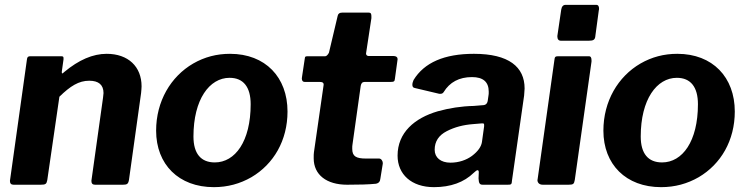

<svg xmlns="http://www.w3.org/2000/svg" viewBox="-20 -762 3080 792"><path d="M148 0C168 0 172 -3 175 -19L225 -363C270 -407 305 -429 348 -429C387 -429 407 -412 407 -378C407 -375 406 -368 405 -359L357 -16C357 -5 362 0 372 0H487C504 0 509 -3 512 -20L562 -378C563 -390 564 -399 564 -406C564 -487 509 -540 420 -540C363 -540 305 -515 245 -465C241 -461 238 -459 237 -459C236 -459 235 -460 235 -463V-467L242 -517C242 -519 242 -520 242 -522C242 -527 241 -530 233 -530H105C96 -530 92 -527 91 -516L21 -16C21 -5 26 0 36 0Z M862 10C919 10 970 -4 1017 -31C1109 -85 1166 -183 1166 -302C1166 -443 1075 -540 929 -540C874 -540 824 -527 777 -500C684 -446 624 -344 624 -223C624 -84 717 10 862 10ZM866 -92C809 -92 778 -128 778 -199C778 -352 844 -441 927 -441C984 -441 1014 -403 1014 -332C1014 -179 950 -92 866 -92Z M1412 0C1461 0 1500 -1 1530 -4C1542 -6 1548 -13 1549 -25L1559 -87C1559 -88 1559 -89 1559 -90C1559 -97 1553 -108 1544 -108H1490C1449 -108 1433 -117 1433 -148C1433 -156 1433 -162 1434 -166L1468 -408C1470 -419 1475 -424 1484 -424H1590C1605 -424 1608 -426 1609 -437L1620 -517C1620 -518 1620 -519 1620 -519C1620 -526 1614 -531 1603 -531H1500C1495 -531 1490 -535 1490 -540V-542L1512 -687C1512 -689 1512 -692 1512 -694C1512 -704 1511 -710 1500 -710H1392C1381 -710 1375 -706 1373 -697L1337 -545C1334 -538 1327 -530 1322 -530H1253C1240 -530 1238 -530 1237 -519L1226 -446C1226 -443 1225 -441 1225 -439C1225 -429 1229 -424 1237 -424H1299C1310 -424 1315 -421 1315 -414V-412L1275 -134C1274 -128 1274 -120 1274 -109C1274 -41 1327 0 1412 0Z M1934 -49C1941 -56 1947 -60 1950 -60C1953 -60 1955 -57 1955 -52L1954 -26C1955 -7 1958 0 1971 0H2074C2089 0 2091 -1 2092 -18L2142 -368C2143 -381 2144 -391 2144 -397C2144 -486 2079 -540 1935 -540C1813 -540 1730 -504 1686 -432C1683 -425 1681 -419 1681 -412C1681 -405 1684 -400 1691 -399L1788 -376C1790 -375 1793 -375 1797 -375C1802 -375 1807 -377 1810 -382C1835 -423 1874 -444 1927 -444C1973 -444 1996 -424 1996 -384C1996 -377 1996 -371 1995 -368L1992 -347C1990 -334 1983 -328 1970 -328L1934 -325C1883 -324 1833 -316 1786 -303C1690 -275 1620 -215 1620 -120C1620 -43 1677 10 1770 10C1839 10 1894 -10 1934 -49ZM1968 -176C1965 -157 1952 -138 1927 -119C1904 -102 1873 -91 1838 -91C1798 -91 1773 -112 1773 -144C1773 -179 1790 -204 1823 -221C1856 -238 1892 -247 1931 -250L1967 -253C1969 -253 1970 -253 1971 -253C1975 -253 1977 -252 1977 -247V-241Z M2450 -719C2451 -722 2451 -724 2451 -727C2451 -733 2449 -742 2440 -742H2313C2303 -742 2297 -735 2295 -722L2279 -613C2279 -600 2284 -594 2294 -594H2409C2428 -594 2435 -598 2436 -615ZM2420 -508C2420 -510 2420 -512 2420 -513C2420 -524 2417 -530 2409 -530H2282C2271 -530 2268 -527 2267 -515L2198 -25C2198 -23 2197 -21 2197 -19C2197 -10 2203 0 2219 0H2325C2345 0 2348 -3 2351 -20Z M2707 10C2764 10 2815 -4 2862 -31C2954 -85 3011 -183 3011 -302C3011 -443 2920 -540 2774 -540C2719 -540 2669 -527 2622 -500C2529 -446 2469 -344 2469 -223C2469 -84 2562 10 2707 10ZM2711 -92C2654 -92 2623 -128 2623 -199C2623 -352 2689 -441 2772 -441C2829 -441 2859 -403 2859 -332C2859 -179 2795 -92 2711 -92Z"/></svg>

Font: Libre Franklin
Style: Bold Italic
Weight: 700
Italic angle: -8°
Designer: Pablo Impallari, Rodrigo Fuenzalida
Foundry: Impallari Type
Version: Version 1.002; ttfautohint (v1.5)